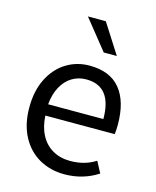

<svg xmlns="http://www.w3.org/2000/svg" viewBox="-110 -790 716 879"><g transform="rotate(15 248.0 -351.0)"><path d="M457.5 -270Q457.5 -242.7 454.6 -225.1H126Q128.9 -171.4 149.7 -132.8Q170.4 -94.2 206.3 -74Q242.2 -53.7 288.6 -53.7Q323.7 -53.7 353 -61.8Q382.3 -69.8 409.2 -86.9L437.5 -33.7Q366.7 12.2 278.8 12.2Q212.9 12.2 159.9 -17.6Q106.9 -47.4 76.2 -105Q45.4 -162.6 45.4 -242.7Q45.4 -321.8 74.7 -379.6Q104 -437.5 153.6 -468Q203.1 -498.5 263.2 -498.5Q360.4 -498.5 408.9 -439.5Q457.5 -380.4 457.5 -270ZM265.1 -433.6Q228 -433.6 198 -415.5Q168 -397.5 148.7 -362.3Q129.4 -327.1 125 -278.3H386.7Q386.7 -433.6 265.1 -433.6ZM281.7 -713.9 371.6 -573.2H309.6L196.8 -713.9Z"/></g></svg>

Font: Varta
Style: Regular
Weight: 400
Designer: Joana Correia, Viktoriya Grabowska, Eben Sorkin
Foundry: Sorkin Type
Version: Version 1.003; ttfautohint (v1.3) -l 8 -r 24 -G 200 -x 12 -H